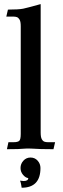

<svg xmlns="http://www.w3.org/2000/svg" viewBox="-20 -716 302 922"><path d="M175.3 -79.6Q175.3 -57.1 180.7 -47.6Q186 -38.1 193.4 -35.6Q200.7 -33.2 209 -33.2H244.6L236.8 0.5Q169.9 0.5 131.3 -2.4Q123.5 -2.9 113.3 -2.9Q106.9 -2.9 101.6 -2.4Q75.2 0.5 13.2 0.5L20.5 -33.2H45.9Q64.5 -33.2 72 -39.3Q79.6 -45.4 79.6 -73.2V-590.3Q79.6 -612.3 74 -621.8Q68.4 -631.3 61 -633.8Q53.7 -636.2 45.9 -636.2H10.3L18.1 -669.9Q68.8 -669.9 91.3 -674.3Q106.4 -677.2 175.3 -696.3ZM84 185.5 82 173.3Q81.1 167 80.1 163.6L79.1 160.2V159.7L76.2 151.4L92.8 153.3Q115.7 153.3 115.7 139.2Q102.5 137.7 90.6 123.5Q78.6 109.4 78.6 90.8Q78.6 70.8 92.3 55.7Q106 40.5 126.5 40.5Q147.5 40.5 160.9 55.7Q174.3 70.8 174.3 90.8Q174.3 185.5 84 185.5Z"/></svg>

Font: Quaaykop
Style: Medium
Weight: 500
Designer: Tup Wanders
Foundry: Free font, DO NOT SELL
Version: Version 1.00;July 31, 2023;FontCreator 11.5.0.2430 64-bit